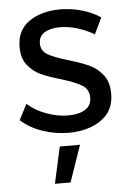

<svg xmlns="http://www.w3.org/2000/svg" viewBox="-54 -573 567 832"><g transform="rotate(-5 230.0 -157.5)"><path d="M232 -456Q190 -456 164.5 -440.5Q139 -425 139 -393Q139 -361 167.5 -344.5Q196 -328 254 -311Q309 -295 344 -279Q379 -263 403.5 -232Q428 -201 428 -150Q428 -75 371.5 -36Q315 3 231 3Q172 3 116.5 -16Q61 -35 23 -70L58 -138Q91 -108 139.5 -90Q188 -72 234 -72Q280 -72 308 -89Q336 -106 336 -141Q336 -177 306.5 -195Q277 -213 217 -231Q164 -246 130.5 -261.5Q97 -277 73.5 -307Q50 -337 50 -385Q50 -459 104 -496Q158 -533 239 -533Q287 -533 333.5 -519.5Q380 -506 414 -483L380 -412Q347 -432 307.5 -444Q268 -456 232 -456ZM186 59H274L219 218H151Z"/></g></svg>

Font: Montserrat
Style: Regular
Weight: 400
Designer: Julieta Ulanovsky
Foundry: Julieta Ulanovsky
Version: Version 6.001